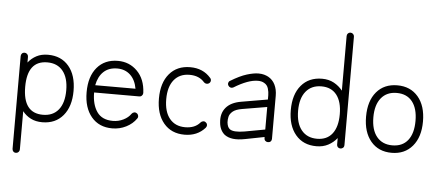

<svg xmlns="http://www.w3.org/2000/svg" viewBox="-58 -869 2824 1230"><g transform="rotate(5 1354.0 -254.0)"><path d="M80 223Q70 223 63.5 216Q57 209 57 199V-397Q57 -407 63.5 -414Q70 -421 80 -421Q90 -421 97 -414Q104 -407 104 -397V-360Q126 -388 157.5 -404.5Q189 -421 231 -421Q316 -421 365 -363Q414 -305 414 -204Q414 -104 365 -45.5Q316 13 231 13Q189 13 157.5 -3Q126 -19 104 -47V199Q104 209 97 216Q90 223 80 223ZM231 -35Q296 -35 331.5 -79Q367 -123 367 -204Q367 -284 331.5 -328Q296 -372 231 -372Q103 -372 103 -204Q103 -35 231 -35Z M681 13Q596 13 547 -45.5Q498 -104 498 -204Q498 -305 547 -363Q596 -421 681 -421Q755 -421 805.5 -370Q856 -319 860 -232V-229Q860 -220 853 -213Q847 -206 836 -206H546Q546 -129 578.5 -82Q611 -35 681 -35Q717 -35 748.5 -50.5Q780 -66 797 -91Q803 -99 812.5 -101Q822 -103 830 -97Q838 -92 840 -82Q842 -72 836 -64Q812 -29 770.5 -8Q729 13 681 13ZM549 -253H808Q798 -310 764.5 -341Q731 -372 681 -372Q627 -372 593.5 -341Q560 -310 549 -253Z M1146 13Q1061 13 1012 -45.5Q963 -104 963 -204Q963 -305 1012 -363Q1061 -421 1146 -421Q1229 -421 1278 -364Q1285 -357 1284.5 -347Q1284 -337 1276 -330Q1269 -324 1259 -324.5Q1249 -325 1242 -332Q1208 -372 1146 -372Q1082 -372 1046 -328Q1010 -284 1010 -204Q1010 -123 1046 -79Q1082 -35 1146 -35Q1209 -35 1242 -74Q1249 -82 1259 -83Q1269 -84 1276 -77Q1284 -71 1284.5 -61Q1285 -51 1278 -43Q1228 13 1146 13Z M1683 14Q1673 14 1666 7.5Q1659 1 1659 -9V-17L1536 7Q1490 16 1458 12Q1426 8 1404 -8Q1388 -21 1378.5 -40.5Q1369 -60 1367 -85Q1361 -143 1392.5 -180.5Q1424 -218 1490 -229L1659 -258V-286Q1659 -306 1652.5 -328.5Q1646 -351 1626 -362Q1610 -372 1585 -372Q1523 -372 1432 -316Q1423 -311 1414 -313.5Q1405 -316 1400 -324Q1394 -333 1396.5 -342.5Q1399 -352 1407 -356Q1466 -392 1510 -405.5Q1554 -419 1585 -419Q1606 -419 1621.5 -414.5Q1637 -410 1648 -404Q1677 -388 1692 -357.5Q1707 -327 1707 -286V-9Q1707 1 1700.5 7.5Q1694 14 1683 14ZM1528 -41 1659 -65V-210L1499 -183Q1458 -176 1439.5 -160Q1421 -144 1417 -125.5Q1413 -107 1414 -90Q1417 -59 1433 -47Q1457 -29 1528 -41Z M2149 14Q2139 14 2132.5 7.5Q2126 1 2126 -9V-51Q2103 -22 2070 -4.5Q2037 13 1994 13Q1909 13 1860 -45.5Q1811 -104 1811 -204Q1811 -305 1860 -363Q1909 -421 1994 -421Q2037 -421 2070 -403Q2103 -385 2126 -356V-707Q2126 -717 2132.5 -724Q2139 -731 2149 -731Q2159 -731 2166 -724Q2173 -717 2173 -707V-9Q2173 1 2166 7.5Q2159 14 2149 14ZM1994 -35Q2058 -35 2092 -79Q2126 -123 2126 -204Q2126 -284 2092 -328Q2058 -372 1994 -372Q1930 -372 1894 -328Q1858 -284 1858 -204Q1858 -123 1894 -79Q1930 -35 1994 -35Z M2478 13Q2393 13 2344 -45.5Q2295 -104 2295 -204Q2295 -305 2344 -363Q2393 -421 2478 -421Q2562 -421 2611.5 -363Q2661 -305 2661 -204Q2661 -104 2611.5 -45.5Q2562 13 2478 13ZM2478 -35Q2543 -35 2578 -79Q2613 -123 2613 -204Q2613 -284 2578 -328Q2543 -372 2478 -372Q2414 -372 2378 -328Q2342 -284 2342 -204Q2342 -123 2378 -79Q2414 -35 2478 -35Z"/></g></svg>

Font: Zen Kurenaido
Style: Regular
Weight: 400
Designer: Yoshimichi Ohira
Foundry: Positype
Version: Version 1.001